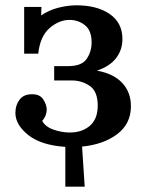

<svg xmlns="http://www.w3.org/2000/svg" viewBox="-20 -537 544 723"><path d="M226 166V16Q135 10 86.5 -28.5Q38 -67 38 -112Q38 -141 53.5 -161.5Q69 -182 99 -182Q130 -183 143 -162.5Q156 -142 156 -124Q156 -115 152 -103.5Q148 -92 139 -82Q150 -60 181 -49Q212 -38 243 -38Q289 -38 318.5 -63.5Q348 -89 348 -139Q348 -193 318 -213.5Q288 -234 251 -234H184V-288H237Q288 -288 306.5 -315.5Q325 -343 325 -377Q325 -422 300 -442Q275 -462 242 -462Q202 -462 166.5 -431Q131 -400 124 -335H71V-511H136L135 -479Q165 -499 198 -507.5Q231 -516 263 -517Q343 -518 392 -485Q441 -452 441 -390Q441 -349 417 -318Q393 -287 345 -271Q407 -260 440 -225Q473 -190 473 -137Q473 -71 421.5 -32Q370 7 289 15L299 166Z"/></svg>

Font: Lora SemiBold
Style: Regular
Weight: 600
Designer: Olga Karpushina, Alexei Vanyashin (Cyrillic)
Foundry: Cyreal
Version: Version 3.011; ttfautohint (v1.8.4.7-5d5b)